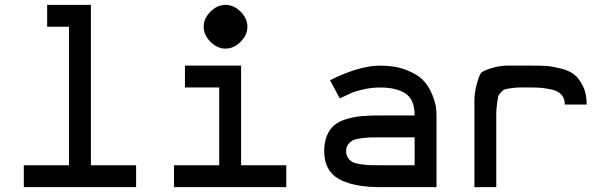

<svg xmlns="http://www.w3.org/2000/svg" viewBox="-20 -770 2512 790"><path d="M78 0V-90H264V-660H174V-750H354V-90H540V0Z M846 -722Q874 -750 908 -750Q942 -750 970 -722Q998 -694 998 -660Q998 -626 970 -598Q942 -570 908 -570Q874 -570 846 -598Q818 -626 818 -660Q818 -694 846 -722ZM696 0V-90H882V-410H741V-500H972V-90H1158V0Z M1545 0Q1433 0 1373.5 -34Q1314 -68 1314 -148Q1314 -185 1325 -211.5Q1336 -238 1354.5 -254Q1373 -270 1403.5 -279.5Q1434 -289 1466.5 -292Q1499 -295 1545 -295H1686Q1686 -361 1648 -385.5Q1610 -410 1545 -410Q1508 -410 1474 -402Q1440 -394 1426 -387.5Q1412 -381 1378 -365L1338 -440Q1458 -500 1545 -500Q1606 -500 1652 -482Q1698 -464 1720.5 -440.5Q1743 -417 1756.5 -385Q1770 -353 1773 -333.5Q1776 -314 1776 -295V0ZM1545 -90H1686V-205H1545Q1517 -205 1502 -204.5Q1487 -204 1465 -201Q1443 -198 1432 -192.5Q1421 -187 1412.5 -175.5Q1404 -164 1404 -148Q1404 -131 1412.5 -119.5Q1421 -108 1432 -102.5Q1443 -97 1465 -94Q1487 -91 1501.5 -90.5Q1516 -90 1545 -90Z M1932 0V-250Q1932 -326 1932 -357Q1932 -388 1942 -425Q1952 -462 1960 -470.5Q1968 -479 2002.5 -489.5Q2037 -500 2065 -500Q2093 -500 2163 -500Q2201 -500 2223 -499Q2245 -498 2282 -489.5Q2319 -481 2340 -465.5Q2361 -450 2377.5 -418Q2394 -386 2394 -340H2304Q2304 -365 2290 -380.5Q2276 -396 2250 -401.5Q2224 -407 2207.5 -408.5Q2191 -410 2165 -410H2163Q2130 -410 2116 -410Q2102 -410 2082 -407Q2062 -404 2056 -402Q2050 -400 2040.5 -389.5Q2031 -379 2029.5 -371.5Q2028 -364 2025 -342Q2022 -320 2022 -303.5Q2022 -287 2022 -250V0Z"/></svg>

Font: Hermit
Style: Regular
Weight: 400
Designer: Pablo Caro
Version: Version 2.000;PS 002.000;hotconv 1.0.88;makeotf.lib2.5.64775